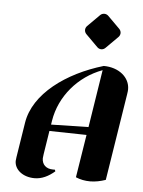

<svg xmlns="http://www.w3.org/2000/svg" viewBox="-46 -609 488 657"><g transform="rotate(5 198.0 -280.5)"><path d="M286.1 -448.7C291 -448.7 296.1 -450.7 300 -454.6L341.3 -495.8C345.2 -499.8 347.2 -504.9 347.2 -509.8C347.2 -514.6 345.2 -519.8 341.3 -523.7L300 -564.9C296.1 -568.8 291 -570.6 286.1 -570.6C281.2 -570.6 276.1 -568.8 272.2 -564.9L231 -523.7C227.1 -519.8 225.1 -514.6 225.1 -509.8C225.1 -504.9 227.1 -499.8 231 -495.8L272.2 -454.6C276.1 -450.7 281.2 -448.7 286.1 -448.7ZM137.5 -177 139.6 -190.4C153.1 -275.1 214.1 -347.2 297.1 -377.9L265.9 -179.7ZM27.8 -42.5C27.8 -12.5 57.1 10.7 96.9 10.7C122.1 10.7 144.5 -0.5 166 -18.8L164.1 -24.4C161.9 -24.2 159.7 -24.4 157.5 -24.4C133.8 -24.4 119.4 -38.1 119.4 -59.8C119.4 -62.5 120.1 -68.1 121.1 -74.2L133.8 -154.8L261.5 -152.3L238 -4.9C253.4 1.7 269.8 4.9 287.4 4.9C304.9 4.9 323 1.2 340.6 -4.9L387.9 -303.7C389.2 -311.5 389.6 -316.9 389.6 -320.3C389.6 -361.1 351.8 -392.6 299.6 -392.6C173.1 -355.2 64.2 -276.4 48.3 -175.8L29.3 -55.7C28.3 -49.3 27.8 -44.9 27.8 -42.5Z"/></g></svg>

Font: RisaltypS01
Style: Medium
Weight: 500
Italic angle: -9°
Designer: gluk
Foundry: gluk
Version: Version 0.24